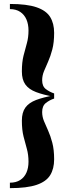

<svg xmlns="http://www.w3.org/2000/svg" viewBox="-20 -800 348 970"><path d="M253.5 -311Q198.5 -321 162.2 -334.8Q126 -348.5 108.2 -373Q90.5 -397.5 90.5 -439Q90.5 -486 99 -519.2Q107.5 -552.5 115.8 -581.8Q124 -611 124 -646Q124 -677.5 113.5 -701.8Q103 -726 82 -740Q61 -754 30 -754V-780Q116 -780 164.8 -763.2Q213.5 -746.5 233.5 -714Q253.5 -681.5 253.5 -634Q253.5 -585 244.2 -550Q235 -515 223.2 -488.8Q211.5 -462.5 202.2 -440.2Q193 -418 193 -394.5Q193 -364 211.8 -349.8Q230.5 -335.5 253.5 -328ZM30 150.5V123Q61 123 82 109.5Q103 96 113.5 72.2Q124 48.5 124 17Q124 -18 115.8 -47.5Q107.5 -77 99 -110.2Q90.5 -143.5 90.5 -190.5Q90.5 -232 108.2 -256.5Q126 -281 162.2 -294.8Q198.5 -308.5 253.5 -318.5V-302Q230.5 -294.5 211.8 -279.8Q193 -265 193 -234Q193 -210.5 202.2 -188.2Q211.5 -166 223.2 -140Q235 -114 244.2 -79Q253.5 -44 253.5 5Q253.5 52.5 233.5 85Q213.5 117.5 164.8 134Q116 150.5 30 150.5Z"/></svg>

Font: Bodoni Moda SC 9pt SemiBold
Style: Regular
Weight: 600
Designer: Owen Earl
Foundry: indestructible type
Version: Version 2.005